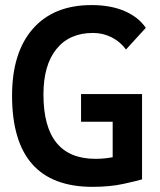

<svg xmlns="http://www.w3.org/2000/svg" viewBox="-20 -723 626 753"><path d="M342.8 9.8Q27.3 9.8 27.3 -347.7Q27.3 -517.1 108.9 -610.1Q190.4 -703.1 338.9 -703.1Q413.6 -703.1 468.3 -679.7Q522.9 -656.2 551.8 -613.8L474.1 -528.8Q451.7 -559.6 417.7 -576.7Q383.8 -593.8 344.7 -593.8Q252.4 -593.8 201.4 -530.8Q150.4 -467.8 150.4 -352.5Q150.4 -100.1 354.5 -100.1Q373 -100.1 389.9 -101.8Q406.7 -103.5 421.9 -106.4V-245.6H297.9V-354H537.1V-19.5Q516.1 -13.2 463.4 -1.7Q410.6 9.8 342.8 9.8Z"/></svg>

Font: CaskaydiaCove NF SemiBold
Style: Regular
Weight: 600
Designer: Aaron Bell
Foundry: Saja Typeworks
Version: Version 2111.001; VTT 6.35;Nerd Fonts 3.2.1